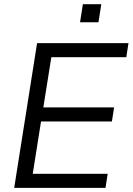

<svg xmlns="http://www.w3.org/2000/svg" viewBox="-20 -915 646 935"><path d="M49.1 0 160.6 -705H605.7L595 -636.4H230L191 -392H535.6L524.9 -323.4H179.8L139.4 -68.6H504.4L493.7 0ZM369.8 -806.7 383.6 -894.6H473.3L459.6 -806.7Z"/></svg>

Font: Nunito Sans 12pt ExtraLight
Style: Italic
Weight: 200
Italic angle: -9°
Designer: Vernon Adams
Foundry: Vernon Adams
Version: Version 3.101;gftools[0.9.27]